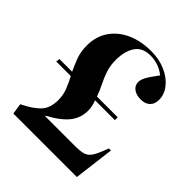

<svg xmlns="http://www.w3.org/2000/svg" viewBox="-203 -875 1007 1007"><g transform="rotate(45 300.5 -371.5)"><path d="M59 0 50 -60Q112 -90 144 -123Q176 -156 176 -216Q176 -255 163 -287.5Q150 -320 133 -352H25L28 -373H122Q106 -406 92.5 -442.5Q79 -479 79 -525Q79 -592 112.5 -641Q146 -690 204.5 -716.5Q263 -743 339 -743Q399 -743 446.5 -722Q494 -701 521.5 -666Q549 -631 549 -591Q549 -559 530 -541.5Q511 -524 478 -524Q447 -524 426 -539Q405 -554 405 -580Q405 -597 416 -618Q427 -639 462 -686Q413 -724 353 -724Q294 -724 267 -684Q240 -644 240 -579Q240 -535 252 -500.5Q264 -466 279.5 -435.5Q295 -405 306 -373H460V-352H313Q319 -337 322.5 -320.5Q326 -304 326 -286Q326 -235 294 -193.5Q262 -152 186 -111L187 -108H409Q450 -108 472 -115.5Q494 -123 509 -148Q524 -173 543 -225H558L530 0Z"/></g></svg>

Font: Literata 72pt
Style: Bold
Weight: 700
Designer: Latin by Veronika Burian and Jose Scaglione. Greek by Irene Vlachou. Cyrillic by Vera Evstafieva.
Foundry: TypeTogether
Version: Version 3.002